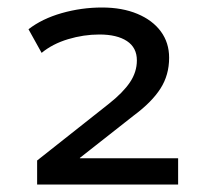

<svg xmlns="http://www.w3.org/2000/svg" viewBox="-20 -730 563 512"><path d="M79 -238V-302L270 -453Q308 -483 326.5 -510.5Q345 -538 345 -569Q345 -603 318.5 -620.5Q292 -638 245 -638Q203 -638 161.5 -625.5Q120 -613 91 -589L56 -652Q92 -680 144.5 -695Q197 -710 252 -710Q306 -710 346.5 -693Q387 -676 409 -646Q431 -616 431 -576Q431 -530 408 -494Q385 -458 338 -423L193 -309V-308H455V-238Z"/></svg>

Font: Nunito Sans 7pt SemiExpanded Medium
Style: Regular
Weight: 500
Width: 6
Designer: Vernon Adams
Foundry: Vernon Adams
Version: Version 3.101;gftools[0.9.27]